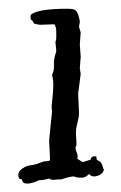

<svg xmlns="http://www.w3.org/2000/svg" viewBox="-20 -490 280 445"><path d="M99.6 -243.2Q103.5 -278.3 103.5 -292.5Q103.5 -306.6 100.6 -316.4Q105.5 -326.2 105 -336.4Q104.5 -346.7 106 -354.5Q107.4 -362.3 108.9 -365.7Q110.4 -369.1 110.4 -373L108.4 -393.6Q110.4 -396.5 110.4 -402.3V-417Q110.4 -426.8 106.4 -433.6H100.6L75.2 -432.6Q67.4 -432.6 58.6 -435.5Q56.6 -441.4 53.7 -442.9Q50.8 -444.3 50.8 -449.2Q50.8 -454.1 51.8 -456.1Q68.4 -469.7 135.7 -469.7Q148.4 -469.7 153.3 -467.3Q158.2 -464.8 161.6 -454.6Q165 -444.3 165 -439.5L163.1 -427.7L167 -415L165 -386.7L167 -358.4L165 -332L167 -318.4L161.1 -272.5L163.1 -228.5Q163.1 -219.7 161.1 -212.4Q159.2 -205.1 157.2 -195.3Q155.3 -185.5 156.2 -174.8Q157.2 -164.1 157.2 -157.7Q157.2 -151.4 156.2 -151.4Q155.3 -151.4 155.3 -146.5Q155.3 -141.6 158.2 -135.3Q161.1 -128.9 159.2 -122.1Q170.9 -114.3 171.9 -114.3L190.4 -120.1Q190.4 -127.9 201.2 -127.9Q204.1 -127.9 203.6 -124Q203.1 -120.1 207 -118.2Q210.9 -116.2 213.4 -113.8Q215.8 -111.3 217.3 -106Q218.8 -100.6 220.7 -96.7Q219.7 -89.8 212.4 -85.4Q205.1 -81.1 197.8 -81.1Q190.4 -81.1 186.5 -86.9Q178.7 -78.1 168.5 -78.1Q158.2 -78.1 151.4 -81.1Q142.6 -81.1 122.1 -74.2H116.2L103.5 -73.2Q97.7 -73.2 93.8 -76.2Q80.1 -72.3 70.3 -72.3Q54.7 -64.5 43 -64.5Q31.2 -64.5 31.2 -74.2Q22.5 -74.2 22.5 -83Q22.5 -91.8 27.3 -95.7Q38.1 -105.5 50.3 -106.9Q62.5 -108.4 71.3 -112.3Q80.1 -116.2 85.9 -116.2Q91.8 -116.2 95.7 -118.2V-127.9L93.8 -164.1L100.6 -231.4Z"/></svg>

Font: Mountains of Christmas
Style: Regular
Weight: 400
Designer: Crystal Kluge
Foundry: Font Diner, Inc DBA Tart Workshop
Version: Version 1.003